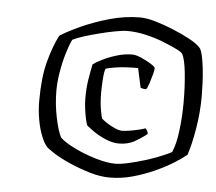

<svg xmlns="http://www.w3.org/2000/svg" viewBox="-42 -772 666 592"><g transform="rotate(5 290.5 -476.0)"><path d="M318 -226Q288 -226 255 -236Q222 -246 192.5 -259Q163 -272 142.5 -285Q122 -298 117 -304Q108 -314 99.5 -335.5Q91 -357 86 -385Q81 -413 81 -442Q81 -515 94 -564Q107 -613 125 -648Q148 -663 187.5 -681Q227 -699 274.5 -712.5Q322 -726 369 -726Q389 -726 416.5 -718Q444 -710 473 -698Q502 -686 525 -673.5Q548 -661 558 -650Q564 -644 568 -626.5Q572 -609 574.5 -586.5Q577 -564 578 -541Q579 -518 579 -501Q579 -451 570.5 -400Q562 -349 551 -317Q538 -306 513.5 -290.5Q489 -275 457 -260.5Q425 -246 389.5 -236Q354 -226 318 -226ZM337 -333Q317 -333 295 -342.5Q273 -352 257 -363.5Q241 -375 236 -379Q233 -384 230 -397.5Q227 -411 224.5 -428.5Q222 -446 222 -463Q222 -495 226 -520Q230 -545 235 -569Q244 -576 263 -585.5Q282 -595 306.5 -602.5Q331 -610 355 -610Q366 -610 383 -602.5Q400 -595 413.5 -586.5Q427 -578 427 -574Q427 -568 423 -553Q419 -538 414.5 -524.5Q410 -511 406 -507Q401 -507 396 -508Q391 -509 389 -510L376 -570Q334 -570 308.5 -566Q283 -562 276 -559Q272 -549 270.5 -524.5Q269 -500 269 -485Q269 -455 273 -432Q277 -409 279 -405Q282 -402 293.5 -394Q305 -386 319.5 -379.5Q334 -373 343 -373Q352 -373 367.5 -375.5Q383 -378 397 -381.5Q411 -385 415 -387Q417 -385 420 -380.5Q423 -376 423 -370Q407 -357 386 -345Q365 -333 337 -333ZM331 -270Q347 -270 371.5 -275.5Q396 -281 422 -289Q448 -297 470 -306Q492 -315 503 -321Q514 -345 519.5 -388.5Q525 -432 525 -477Q525 -526 520.5 -568.5Q516 -611 507 -626Q504 -631 486.5 -639.5Q469 -648 443.5 -658Q418 -668 389 -674.5Q360 -681 334 -681Q319 -681 295.5 -676.5Q272 -672 246.5 -665.5Q221 -659 199 -652Q177 -645 166 -639Q158 -623 149.5 -594.5Q141 -566 136 -535.5Q131 -505 131 -479Q131 -437 139.5 -396Q148 -355 158 -336Q172 -322 203.5 -306.5Q235 -291 270.5 -280.5Q306 -270 331 -270Z"/></g></svg>

Font: Texturina Medium 12pt Light
Style: Italic
Weight: 300
Italic angle: -11°
Version: Version 1.002